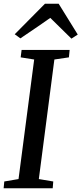

<svg xmlns="http://www.w3.org/2000/svg" viewBox="-20 -1011 438 1031"><path d="M263 0H-0.5L3 -36.5L79.5 -49.5L163.5 -691.5L91 -703L96 -743H354L350 -703L272 -691.5L188.5 -49.5L266 -36.5ZM59 -827 221.5 -991H295L397.5 -825.5L363.5 -803.5Q287.5 -877.5 250 -915Q198 -878 89.5 -805Z"/></svg>

Font: Merriweather Text
Style: Italic
Weight: 400
Italic angle: -7.8°
Designer: Eben Sorkin
Foundry: Eben Sorkin
Version: Version 2.100